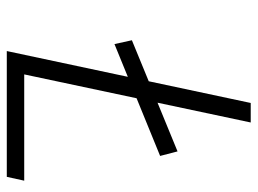

<svg xmlns="http://www.w3.org/2000/svg" viewBox="-114 -626 740 551"><g transform="rotate(90 255.5 -350.0)"><path d="M106 -309 427 -440 414 -490 95 -359ZM126 0H487L498 -50H193L331 -700H275Z"/></g></svg>

Font: Advent Pro
Style: Italic
Weight: 400
Italic angle: -12°
Designer: VivaRado, Andreas Kalpakidis
Foundry: VivaRado, Andreas Kalpakidis
Version: Version 3.000